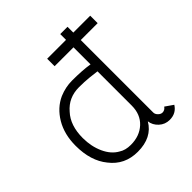

<svg xmlns="http://www.w3.org/2000/svg" viewBox="-165 -697 820 820"><g transform="rotate(-45 245.0 -287.0)"><path d="M219 -406Q283 -406 324 -399V-502H210V-547H324V-582H368V-547H470V-502H368V-64Q368 -54 377 -45Q386 -36 396 -36Q410 -36 419 -49L455 -24Q435 8 396 8Q368 8 348 -10.5Q328 -29 325 -54Q289 8 203 8Q124 8 78 -52Q33 -107 33 -198Q33 -267 63 -317.5Q93 -368 142 -390Q180 -406 219 -406ZM203 -34Q256 -34 290 -65.5Q324 -97 324 -150V-357Q319 -358 282 -362Q253 -365 220 -365Q157 -365 118 -319Q78 -276 78 -200Q78 -149 97 -107.5Q116 -66 149 -48Q170 -34 203 -34Z"/></g></svg>

Font: Bhavuka
Style: Regular
Weight: 400
Version: 2.94.0; ttfautohint (v1.2) -l 7 -r 28 -G 50 -x 13 -D deva -f